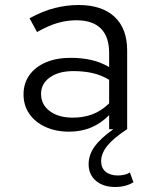

<svg xmlns="http://www.w3.org/2000/svg" viewBox="-20 -516 640 767"><path d="M256 10Q203 10 161.5 -9Q120 -28 97 -61.5Q74 -95 74 -139Q74 -183 97.5 -216Q121 -249 163.5 -267Q206 -285 262 -285Q306 -285 344 -276.5Q382 -268 416 -248V-304Q416 -369 383 -402Q350 -435 285 -435Q248 -435 211 -424.5Q174 -414 128 -388L98 -443Q151 -472 199 -484Q247 -496 294 -496Q387 -496 437.5 -449Q488 -402 488 -314V0Q434 35 409 66Q384 97 384 128Q384 155 402 170Q420 185 451 185Q464 185 477 182Q490 179 499 173L513 212Q483 231 440 231Q392 231 363 206Q334 181 334 140Q334 103 357.5 70Q381 37 433 0H416V-56Q382 -22 342.5 -6Q303 10 256 10ZM144 -141Q144 -98 179 -72Q214 -46 271 -46Q314 -46 349.5 -59.5Q385 -73 416 -103V-197Q385 -216 350 -224Q315 -232 273 -232Q215 -232 179.5 -207Q144 -182 144 -141Z"/></svg>

Font: Red Hat Mono
Style: Regular
Weight: 400
Designer: Pentagram, MCKL
Foundry: Pentagram, MCKL
Version: Version 1.023